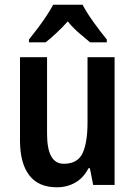

<svg xmlns="http://www.w3.org/2000/svg" viewBox="-20 -786 574 816"><path d="M467 -543V0H376L362 -71H356Q335 -30 300 -10Q265 10 222 10Q143 10 104 -41.5Q65 -93 65 -189V-543H180V-217Q180 -90 251 -90Q310 -90 331 -135Q352 -180 352 -266V-543ZM331 -766Q348 -733 377.5 -692Q407 -651 434 -618V-606H363Q342 -623 316 -645.5Q290 -668 268 -695Q244 -668 218.5 -644.5Q193 -621 174 -606H103V-618Q120 -639 140 -665.5Q160 -692 177.5 -718.5Q195 -745 206 -766Z"/></svg>

Font: Noto Sans Gurmukhi Condensed SemiBold
Style: Regular
Weight: 600
Width: 3
Designer: Jelle Bosma - Monotype Design Team
Foundry: Monotype Imaging Inc.
Version: Version 2.004; ttfautohint (v1.8.4.7-5d5b)